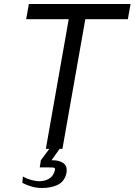

<svg xmlns="http://www.w3.org/2000/svg" viewBox="-20 -745 674 961"><path d="M324 -649H111L124.5 -725H633.5L620 -649H407L292.5 0H278.5L238 57H243.5Q273 57 293.5 69Q314 81 314 107.5Q314 119.5 309 134.5Q296 169.5 263.2 182.8Q230.5 196 191.5 196Q164 196 140 189.2Q116 182.5 92 170.5L94.5 138.5Q112.5 149 135.2 155.5Q158 162 177 162Q202.5 162 223.2 150.8Q244 139.5 252 115.5Q255.5 106 255.5 102.5Q255.5 95.5 249.5 94.2Q243.5 93 226 93H179L184.5 57L227 0H209.5Z"/></svg>

Font: JuliaMono Italic
Style: Regular
Weight: 400
Italic angle: -9°
Monospace: yes
Designer: cormullion
Foundry: corm
Version: Version 0.049; ttfautohint (v1.8.4)